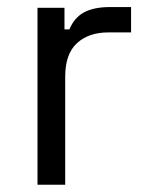

<svg xmlns="http://www.w3.org/2000/svg" viewBox="-20 -510 416 530"><path d="M160 0H83.5V-488.5H158V-428.8H171.5Q184.8 -461 211.8 -475.8Q238.8 -490.5 284 -490.5H341.8V-420.5H278.2Q225 -420.5 192.5 -390.9Q160 -361.2 160 -298.5Z"/></svg>

Font: Space Grotesk Variable Light
Style: Regular
Weight: 300
Designer: Florian Karsten
Foundry: Florian Karsten
Version: Version 2.000